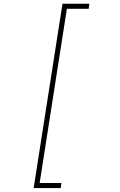

<svg xmlns="http://www.w3.org/2000/svg" viewBox="-20 -832 627 1005"><path d="M444.3 -786.1H330.1L187.5 126H301.3L297.9 152.3H156.2L307.1 -812.5H447.8Z"/></svg>

Font: TypoPRO Roboto Mono
Style: Italic
Weight: 250
Designer: Google
Version: Version 2.000986; 2015; ttfautohint (v1.3)